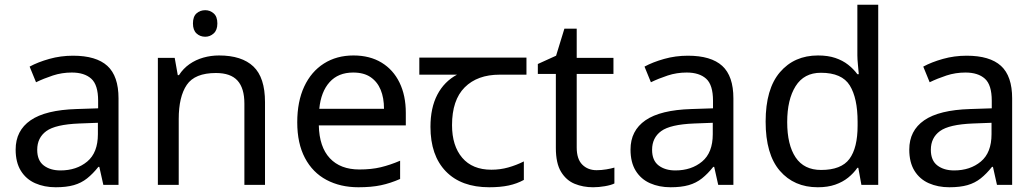

<svg xmlns="http://www.w3.org/2000/svg" viewBox="-20 -780 4371 810"><path d="M288 -545Q386 -545 433 -502Q480 -459 480 -365V0H416L399 -76H395Q372 -47 347.5 -27.5Q323 -8 291.5 1Q260 10 215 10Q167 10 128.5 -7Q90 -24 68 -59.5Q46 -95 46 -149Q46 -229 109 -272.5Q172 -316 303 -320L394 -323V-355Q394 -422 365 -448Q336 -474 283 -474Q241 -474 203 -461.5Q165 -449 132 -433L105 -499Q140 -518 188 -531.5Q236 -545 288 -545ZM314 -259Q214 -255 175.5 -227Q137 -199 137 -148Q137 -103 164.5 -82Q192 -61 235 -61Q303 -61 348 -98.5Q393 -136 393 -214V-262Z M846 -737Q866 -737 881.5 -723.5Q897 -710 897 -681Q897 -653 881.5 -639Q866 -625 846 -625Q824 -625 809 -639Q794 -653 794 -681Q794 -710 809 -723.5Q824 -737 846 -737ZM904 -546Q1000 -546 1049 -499.5Q1098 -453 1098 -349V0H1011V-343Q1011 -408 982 -440Q953 -472 891 -472Q802 -472 768 -422Q734 -372 734 -278V0H646V-536H717L730 -463H735Q753 -491 779.5 -509.5Q806 -528 838 -537Q870 -546 904 -546Z M1471 -546Q1540 -546 1589.5 -516Q1639 -486 1665.5 -431.5Q1692 -377 1692 -304V-251H1325Q1327 -160 1371.5 -112.5Q1416 -65 1496 -65Q1547 -65 1586.5 -74.5Q1626 -84 1668 -102V-25Q1627 -7 1587 1.5Q1547 10 1492 10Q1416 10 1357.5 -21Q1299 -52 1266.5 -113.5Q1234 -175 1234 -264Q1234 -352 1263.5 -415Q1293 -478 1346.5 -512Q1400 -546 1471 -546ZM1470 -474Q1407 -474 1370.5 -433.5Q1334 -393 1327 -321H1600Q1600 -367 1586 -401Q1572 -435 1543.5 -454.5Q1515 -474 1470 -474Z M2044 10Q1926 10 1861 -57Q1796 -124 1796 -245Q1796 -325 1825 -380.5Q1854 -436 1908 -465H1749V-537H2201V-465H2088Q1994 -465 1940.5 -411.5Q1887 -358 1887 -252Q1887 -165 1930 -114.5Q1973 -64 2053 -64Q2090 -64 2124 -73.5Q2158 -83 2190 -99V-21Q2161 -5 2126 2.5Q2091 10 2044 10Z M2497 -62Q2517 -62 2538 -65.5Q2559 -69 2572 -73V-6Q2558 1 2532 5.5Q2506 10 2482 10Q2440 10 2404.5 -4.5Q2369 -19 2347 -55Q2325 -91 2325 -156V-468H2249V-510L2326 -545L2361 -659H2413V-536H2568V-468H2413V-158Q2413 -109 2436.5 -85.5Q2460 -62 2497 -62Z M2882 -545Q2980 -545 3027 -502Q3074 -459 3074 -365V0H3010L2993 -76H2989Q2966 -47 2941.5 -27.5Q2917 -8 2885.5 1Q2854 10 2809 10Q2761 10 2722.5 -7Q2684 -24 2662 -59.5Q2640 -95 2640 -149Q2640 -229 2703 -272.5Q2766 -316 2897 -320L2988 -323V-355Q2988 -422 2959 -448Q2930 -474 2877 -474Q2835 -474 2797 -461.5Q2759 -449 2726 -433L2699 -499Q2734 -518 2782 -531.5Q2830 -545 2882 -545ZM2908 -259Q2808 -255 2769.5 -227Q2731 -199 2731 -148Q2731 -103 2758.5 -82Q2786 -61 2829 -61Q2897 -61 2942 -98.5Q2987 -136 2987 -214V-262Z M3430 10Q3330 10 3270 -59.5Q3210 -129 3210 -267Q3210 -405 3270.5 -475.5Q3331 -546 3431 -546Q3473 -546 3504 -535.5Q3535 -525 3558 -507Q3581 -489 3597 -467H3603Q3602 -480 3599.5 -505.5Q3597 -531 3597 -546V-760H3685V0H3614L3601 -72H3597Q3581 -49 3558 -30.5Q3535 -12 3503.5 -1Q3472 10 3430 10ZM3444 -63Q3529 -63 3563.5 -109.5Q3598 -156 3598 -250V-266Q3598 -366 3565 -419.5Q3532 -473 3443 -473Q3372 -473 3336.5 -416.5Q3301 -360 3301 -265Q3301 -169 3336.5 -116Q3372 -63 3444 -63Z M4058 -545Q4156 -545 4203 -502Q4250 -459 4250 -365V0H4186L4169 -76H4165Q4142 -47 4117.5 -27.5Q4093 -8 4061.5 1Q4030 10 3985 10Q3937 10 3898.5 -7Q3860 -24 3838 -59.5Q3816 -95 3816 -149Q3816 -229 3879 -272.5Q3942 -316 4073 -320L4164 -323V-355Q4164 -422 4135 -448Q4106 -474 4053 -474Q4011 -474 3973 -461.5Q3935 -449 3902 -433L3875 -499Q3910 -518 3958 -531.5Q4006 -545 4058 -545ZM4084 -259Q3984 -255 3945.5 -227Q3907 -199 3907 -148Q3907 -103 3934.5 -82Q3962 -61 4005 -61Q4073 -61 4118 -98.5Q4163 -136 4163 -214V-262Z"/></svg>

Font: ukorean85
Style: Book
Weight: 400
Designer: Jelle Bosma - Monotype Design Team
Foundry: Monotype Imaging Inc.
Version: Version 2.003